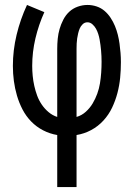

<svg xmlns="http://www.w3.org/2000/svg" viewBox="-20 -540 540 775"><path d="M211 215V5Q181 0 154 -14Q127 -28 106 -49.5Q85 -71 71 -98Q57 -125 48.5 -154Q40 -183 36 -213Q32 -243 32 -274Q32 -337 47 -399.5Q62 -462 89 -520L159 -491Q136 -440 123 -385Q110 -330 110 -274Q110 -254 112 -233.5Q114 -213 118.5 -193Q123 -173 130 -154Q137 -135 148.5 -118Q160 -101 176 -87.5Q192 -74 211 -68V-343Q211 -363 213 -383.5Q215 -404 220.5 -423Q226 -442 235.5 -460.5Q245 -479 259.5 -492.5Q274 -506 293.5 -513Q313 -520 333 -520Q352 -520 370 -514Q388 -508 402 -496Q416 -484 426.5 -468Q437 -452 444 -435Q451 -418 455.5 -400Q460 -382 462.5 -363.5Q465 -345 466.5 -326.5Q468 -308 468 -289Q468 -257 465 -226Q462 -195 454 -164.5Q446 -134 432.5 -105.5Q419 -77 397.5 -53.5Q376 -30 348 -15Q320 0 289 5V215ZM289 -68Q310 -74 326.5 -89Q343 -104 354 -122.5Q365 -141 372.5 -161.5Q380 -182 383.5 -203.5Q387 -225 388.5 -247Q390 -269 390 -291Q390 -302 389.5 -313.5Q389 -325 388 -336Q387 -347 385.5 -358.5Q384 -370 382 -381Q380 -392 376.5 -403Q373 -414 367.5 -424Q362 -434 353 -442Q344 -450 333 -450Q322 -450 314 -442.5Q306 -435 302 -425.5Q298 -416 295.5 -405.5Q293 -395 291.5 -385Q290 -375 289.5 -364.5Q289 -354 289 -343Z"/></svg>

Font: Iosevka NFM
Style: Regular
Weight: 400
Monospace: yes
Designer: Belleve Invis
Foundry: Belleve Invis
Version: Version 29.0.4; ttfautohint (v1.8.4);Nerd Fonts 3.3.0